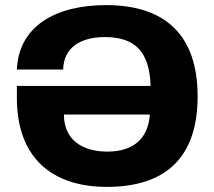

<svg xmlns="http://www.w3.org/2000/svg" viewBox="-20 -719 838 751"><path d="M398 12C629 12 753 -104 753 -342C753 -582 626 -699 395 -699C198 -699 53 -617 46 -447H227C229 -533 295 -574 390 -574C509 -574 565 -516 569 -383H46V-336C46 -105 180 12 398 12ZM400 -126C301 -126 230 -173 230 -271H566C560 -176 500 -126 400 -126Z"/></svg>

Font: Archivo ExtraBold
Style: Regular
Weight: 800
Designer: Hector Gatti
Foundry: Omnibus-Type
Version: Version 2.001